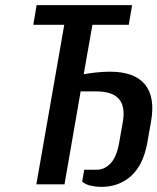

<svg xmlns="http://www.w3.org/2000/svg" viewBox="-20 -720 615 750"><path d="M375 10Q355 10 335 5.5Q315 1 301 -10L309 -57H359Q387 -57 411 -81Q435 -105 445 -160L460 -245Q470 -304 444.5 -333.5Q419 -363 355 -363H295L232 0H122L231 -623H110L123 -700H496L483 -623H341L307 -430Q327 -434 356.5 -437Q386 -440 409 -440Q505 -440 546 -390.5Q587 -341 570 -245L555 -160Q539 -75 492 -32.5Q445 10 375 10Z"/></svg>

Font: Cuprum SemiBold
Style: Italic
Weight: 600
Italic angle: -10°
Version: Version 3.000